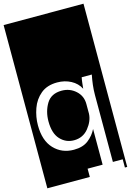

<svg xmlns="http://www.w3.org/2000/svg" viewBox="-173 -994 876 1284"><g transform="rotate(-15 264.5 -352.0)"><path d="M525 213V156H457V-307Q457 -342 461 -376Q465 -410 472 -445H402Q398 -426 396 -406.5Q394 -387 392 -368Q371 -409 328.5 -431.5Q286 -454 234 -454Q164 -454 120 -417.5Q76 -381 56 -324.5Q36 -268 36 -210Q36 -104 90 -47Q144 10 227 10Q290 10 328 -20Q366 -50 386 -91V156H282V213H-12V-917H541V213ZM386 -197Q384 -147 345.5 -99Q307 -51 244 -51Q188 -51 149.5 -92.5Q111 -134 111 -217Q111 -286 143.5 -339.5Q176 -393 249 -393Q305 -393 345.5 -356.5Q386 -320 386 -264Z"/></g></svg>

Font: Zilla Slab Highlight
Style: Regular
Weight: 400
Designer: Typotheque Type Foundry
Foundry: Typotheque type foundry
Version: Version 1.1; 2017; ttfautohint (v1.6)